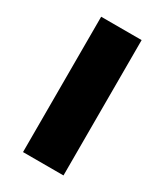

<svg xmlns="http://www.w3.org/2000/svg" viewBox="-139 -578 546 637"><g transform="rotate(30 134.0 -259.0)"><path d="M211.5 -518.5V0H56.5V-518.5Z"/></g></svg>

Font: Lato ExtraBold
Style: Regular
Weight: 800
Designer: Lukasz Dziedzic with Adam Twardoch and Botio Nikoltchev
Foundry: tyPoland Lukasz Dziedzic
Version: Version 2.015; 2015-08-06; http://www.latofonts.com/